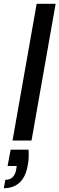

<svg xmlns="http://www.w3.org/2000/svg" viewBox="-41 -740 313 1011"><path d="M25 0 152 -720H252L125 0ZM-21 251 -13 207Q12 207 26.5 192Q41 177 45 148L47 134H-1L15 48H109Q111 70 110 91Q109 112 105 130Q95 191 62.5 221Q30 251 -21 251Z"/></svg>

Font: DM Sans 11pt Medium
Style: Italic
Weight: 500
Italic angle: -10°
Version: Version 4.004;gftools[0.9.30]